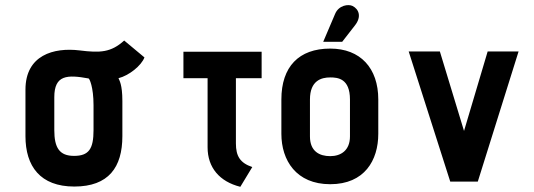

<svg xmlns="http://www.w3.org/2000/svg" viewBox="-20 -699 2055 739"><path d="M451 -310C451 -375 439 -390 436 -398C476 -408 524 -446 536 -478L458 -543C407 -497 366 -495 286 -505C187 -517 78 -487 78 -354V-175C78 -59 135 19 266 19C398 19 451 -55 451 -175ZM340 -198C340 -126 322 -99 265 -99C209 -99 189 -130 189 -198V-325C189 -411 239 -412 321 -397C324 -397 340 -365 340 -294Z M951 -56C904 -72 888 -98 888 -147V-398H987V-500H686V-398H779V-132C779 -54 825 0 905 20Z M1297 -538 1346 -601C1373 -635 1361 -664 1337 -676C1321 -684 1284 -679 1270 -646L1224 -538ZM1436 -316C1436 -437 1367 -512 1251 -512C1130 -512 1063 -442 1063 -316V-184C1063 -82 1120 10 1251 10C1383 10 1436 -82 1436 -184ZM1327 -174C1327 -120 1292 -98 1251 -98C1210 -98 1173 -116 1173 -174V-316C1173 -389 1217 -401 1251 -401C1280 -401 1327 -397 1327 -316Z M1819 0 1976 -501H1857L1766 -195L1673 -501H1553L1713 0Z"/></svg>

Font: Advent Pro
Style: Bold
Weight: 700
Designer: Andreas Kalpakidis
Foundry: Andreas Kalpakidis
Version: Version 2.002 2008